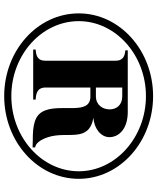

<svg xmlns="http://www.w3.org/2000/svg" viewBox="65 -822 769 940"><g transform="rotate(90 450.0 -351.5)"><path d="M450 13C673 13 855 -150 855 -352C855 -553 673 -716 450 -716C227 -716 45 -553 45 -352C45 -150 227 13 450 13ZM450 -22C249 -22 83 -170 83 -352C83 -533 249 -681 450 -681C651 -681 818 -533 818 -352C818 -170 651 -22 450 -22ZM651 -202C620 -297 681 -401 556 -424C609 -427 651 -461 651 -502C651 -549 610 -592 528 -592H226V-580C248 -578 277 -573 277 -531V-190C277 -148 249 -143 222 -141V-129H467V-141C438 -143 408 -148 408 -190V-409H452C544 -409 488 -272 520 -188C540 -134 594 -127 666 -127L701 -126V-139C686 -139 665 -158 651 -202ZM451 -436H408V-565H451C494 -565 515 -537 515 -503C515 -470 494 -436 451 -436Z"/></g></svg>

Font: Sprat
Style: Bold
Weight: 700
Designer: Ethan Nakache
Foundry: Collletttivo
Version: Version 2.000;Glyphs 3.2 (3217)